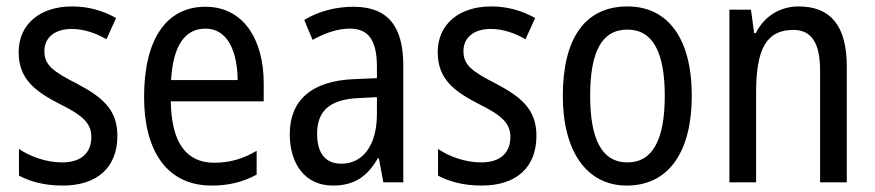

<svg xmlns="http://www.w3.org/2000/svg" viewBox="-20 -567 2722 597"><path d="M345 -145C345 -228 296 -266 219 -307C144 -345 118 -365 118 -408C118 -450 150 -477 203 -477C241 -477 278 -464 311 -445L341 -511C300 -534 255 -547 204 -547C105 -547 38 -492 38 -405C38 -321 89 -283 167 -243C240 -207 264 -182 264 -141C264 -92 233 -62 173 -62C123 -62 72 -81 39 -104V-21C72 -3 117 10 175 10C281 10 345 -45 345 -145Z M619 -546C497 -546 428 -445 428 -265C428 -102 496 10 638 10C692 10 735 -1 778 -24V-98C734 -72 693 -61 646 -61C558 -61 513 -125 511 -252H800V-308C800 -444 737 -546 619 -546ZM619 -478C688 -478 718 -407 719 -318H512C518 -425 555 -478 619 -478Z M1079 -546C1022 -546 969 -531 926 -505L952 -443C992 -465 1030 -478 1068 -478C1125 -478 1152 -443 1152 -359V-324L1082 -321C950 -316 881 -256 881 -150C881 -58 928 10 1015 10C1082 10 1122 -18 1155 -75H1158L1172 0H1234V-363C1234 -483 1188 -546 1079 -546ZM1095 -262 1152 -265V-213C1152 -113 1107 -58 1041 -58C995 -58 966 -87 966 -151C966 -220 1003 -258 1095 -262Z M1648 -145C1648 -228 1599 -266 1522 -307C1447 -345 1421 -365 1421 -408C1421 -450 1453 -477 1506 -477C1544 -477 1581 -464 1614 -445L1644 -511C1603 -534 1558 -547 1507 -547C1408 -547 1341 -492 1341 -405C1341 -321 1392 -283 1470 -243C1543 -207 1567 -182 1567 -141C1567 -92 1536 -62 1476 -62C1426 -62 1375 -81 1342 -104V-21C1375 -3 1420 10 1478 10C1584 10 1648 -45 1648 -145Z M2131 -269C2131 -450 2055 -547 1931 -547C1798 -547 1730 -446 1730 -269C1730 -98 1803 10 1929 10C2062 10 2131 -99 2131 -269ZM1815 -269C1815 -404 1850 -475 1931 -475C2010 -475 2047 -404 2047 -269C2047 -134 2010 -62 1931 -62C1851 -62 1815 -135 1815 -269Z M2463 -547C2407 -547 2357 -518 2330 -464H2325L2315 -537H2248V0H2331V-279C2331 -413 2362 -474 2447 -474C2505 -474 2530 -431 2530 -347V0H2613V-360C2613 -488 2562 -547 2463 -547Z"/></svg>

Font: Noto Sans Gurmukhi UI Condensed
Style: Regular
Weight: 400
Width: 3
Designer: Jelle Bosma - Monotype Design Team
Foundry: Monotype Imaging Inc.
Version: Version 2.004